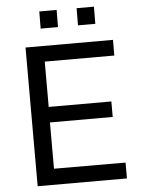

<svg xmlns="http://www.w3.org/2000/svg" viewBox="-60 -950 741 997"><g transform="rotate(-5 310.5 -451.5)"><path d="M95.4 0V-723H551.3L551 -641.4H188.4V-405.2H515V-324.4H187.8V-83.2L560.8 -82.6V0ZM376.7 -814 377.4 -903.4H467.8L467.1 -814ZM182.2 -814 182.9 -903.4H273.3L272.6 -814Z"/></g></svg>

Font: Public Sans Thin
Style: Regular
Weight: 100
Designer: The Public Sans project authors (U.S. Web Design System). Libre Franklin designed by Pablo Impallari and Rodrigo Fuenzal
Version: Version 1.008